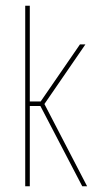

<svg xmlns="http://www.w3.org/2000/svg" viewBox="-20 -650 338 670"><path d="M68 0V-630H84V-296H122L259 -495H278L135 -287L284 0H267L121 -280H84V0Z"/></svg>

Font: Alumni Sans Pinstripe
Style: Regular
Weight: 400
Designer: Robert E. Leuschke
Foundry: Robert E. Leuschke
Version: Version 1.010; ttfautohint (v1.8.4.7-5d5b)